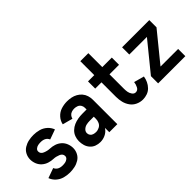

<svg xmlns="http://www.w3.org/2000/svg" viewBox="2 -1362 1996 1996"><g transform="rotate(-45 1000.0 -363.5)"><path d="M247 8Q206 8 165.5 -3Q125 -14 93 -42.5Q61 -71 47 -110L156 -149Q177 -98 247 -98Q265 -98 283.5 -101.5Q302 -105 317.5 -117.5Q333 -130 333 -149Q333 -183 296.5 -198Q260 -213 226.5 -214Q193 -215 160 -225.5Q127 -236 101 -259Q75 -282 62 -314.5Q49 -347 49 -381Q49 -418 66 -451Q83 -484 114.5 -503.5Q146 -523 181.5 -530.5Q217 -538 253 -538Q294 -538 334.5 -527Q375 -516 407 -487.5Q439 -459 453 -420L344 -381Q323 -432 253 -432Q235 -432 216.5 -428.5Q198 -425 182.5 -412.5Q167 -400 167 -381Q167 -347 203.5 -332Q240 -317 273.5 -316Q307 -315 340 -304.5Q373 -294 399 -271Q425 -248 438 -215.5Q451 -183 451 -149Q451 -112 434 -79Q417 -46 385.5 -26.5Q354 -7 318.5 0.5Q283 8 247 8Z M695 8Q663 8 633 -3Q603 -14 581.5 -38.5Q560 -63 551 -94Q542 -125 542 -157Q542 -189 553.5 -220Q565 -251 589 -274Q613 -297 643 -310Q673 -323 705 -328.5Q737 -334 770 -334H832V-360Q832 -381 820.5 -399Q809 -417 788.5 -424.5Q768 -432 747 -432Q728 -432 709 -426Q690 -420 677 -404.5Q664 -389 660 -370L548 -400Q556 -443 587 -477Q618 -511 660.5 -524.5Q703 -538 747 -538Q778 -538 808 -532Q838 -526 865 -511Q892 -496 912 -472.5Q932 -449 941 -419.5Q950 -390 950 -360V0H832V-64L826 -55Q803 -24 768 -8Q733 8 695 8ZM736 -98Q762 -98 786 -110.5Q810 -123 821 -147Q832 -171 832 -196V-228H770Q746 -228 722 -222.5Q698 -217 679 -199.5Q660 -182 660 -157Q660 -139 671 -124Q682 -109 700 -103.5Q718 -98 736 -98Z M1320 8Q1281 8 1244 -9Q1207 -26 1183.5 -59Q1160 -92 1150.5 -131Q1141 -170 1141 -210V-424H1049V-530H1141V-735H1259V-530H1399V-424H1259V-210Q1259 -186 1263 -163Q1267 -140 1282 -119Q1297 -98 1320 -98Q1350 -98 1365 -127Q1380 -156 1383 -186L1496 -155Q1491 -122 1477 -92Q1463 -62 1439.5 -38Q1416 -14 1384.5 -3Q1353 8 1320 8Z M1550 0V-106L1809 -424H1550V-530H1950V-424L1691 -106H1950V0Z"/></g></svg>

Font: Iosevka SS01
Style: Bold
Weight: 700
Monospace: yes
Designer: Belleve Invis
Foundry: Belleve Invis
Version: 2.3.3; ttfautohint (v1.8.3)